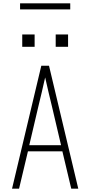

<svg xmlns="http://www.w3.org/2000/svg" viewBox="-20 -1128 540 1148"><path d="M52 0 227 -735H273L448 0H406L353 -223H147L94 0ZM155 -260H345L291 -490Q280 -534 270 -577.5Q260 -621 250 -665Q240 -621 230 -577.5Q220 -534 209 -490ZM313 -848V-922H387V-848ZM113 -848V-922H187V-848ZM100 -1072V-1108H400V-1072Z"/></svg>

Font: Iosevka SS04 Extralight
Style: Regular
Weight: 200
Monospace: yes
Designer: Belleve Invis
Foundry: Belleve Invis
Version: Version 19.0.0; ttfautohint (v1.8.4)